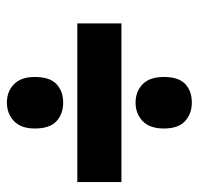

<svg xmlns="http://www.w3.org/2000/svg" viewBox="-30 -638 589 570"><g transform="rotate(90 265.0 -352.5)"><path d="M208 -544Q208 -588 229 -607.5Q250 -627 284 -627Q317 -627 339 -607Q361 -587 361 -544Q361 -502 339 -481Q317 -460 284 -460Q251 -460 229.5 -481Q208 -502 208 -544ZM49 -418H520V-287H49ZM208 -161Q208 -205 229 -225Q250 -245 284 -245Q318 -245 339.5 -225Q361 -205 361 -161Q361 -120 339 -99Q317 -78 284 -78Q251 -78 229.5 -99Q208 -120 208 -161Z"/></g></svg>

Font: Noto Sans Display Black
Style: Italic
Weight: 900
Italic angle: -12°
Designer: Monotype Design team
Foundry: Monotype Imaging Inc.
Version: Version 1.000